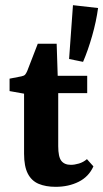

<svg xmlns="http://www.w3.org/2000/svg" viewBox="-20 -716 399 742"><path d="M73 -354 17 -364V-412L63 -421Q73 -423 77 -427.5Q81 -432 85 -441L126 -547H199L203 -423H317V-356H205V-151Q205 -110 217 -94.5Q229 -79 254 -79Q268 -79 285 -84Q302 -89 316 -101L341 -73Q323 -33 284 -13.5Q245 6 195 6Q157 6 129.5 -5.5Q102 -17 87.5 -45Q73 -73 73 -122ZM247 -488 262 -696 359 -685Q352 -633 336 -577Q320 -521 301 -477Z"/></svg>

Font: Rasa
Style: Regular
Weight: 400
Designer: Anna Giedrys (Yrsa+Rasa design), David Brezina (Yrsa art-direction, Rasa art-direction, design)
Foundry: Rosetta Type Foundry
Version: Version 2.004